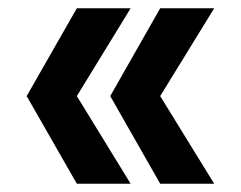

<svg xmlns="http://www.w3.org/2000/svg" viewBox="-20 -490 577 460"><path d="M43.9 -259.8 164.1 -470.2H293L164.1 -259.8L293 -49.8H164.1ZM244.1 -259.8 363.8 -470.2H493.2L363.8 -259.8L493.2 -49.8H363.8Z"/></svg>

Font: TASA Orbiter Deck
Style: Bold
Weight: 700
Designer: Weizhong Zhang
Version: Version 1.000;Glyphs 3.1.2 (3151)